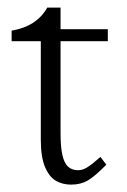

<svg xmlns="http://www.w3.org/2000/svg" viewBox="-20 -492 344 520"><path d="M90.5 -114V-380.5H11.5V-409Q79.5 -420.5 108 -471.5H144V-413H272V-380.5H144V-131Q144 -94 149 -72Q154 -50 164.5 -40.5Q175 -31 191.5 -31Q204.5 -31 217.5 -39.5Q230.5 -48 252 -67L268 -46Q236.5 -14 217.5 -3Q198.5 8 172.5 8Q150 8 132 -2Q114 -12 102.2 -39Q90.5 -66 90.5 -114Z"/></svg>

Font: Didactic
Style: Regular
Weight: 400
Designer: Tyler Finck
Foundry: Etcetera Type Co
Version: Version 3.007;FEAKit 1.0